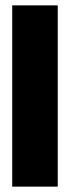

<svg xmlns="http://www.w3.org/2000/svg" viewBox="-20 -695 264 715"><path d="M25.5 0V-675H195V0Z"/></svg>

Font: Anybody Condensed ExtraBold
Style: Regular
Weight: 800
Width: 3
Designer: Tyler Finck
Foundry: Etcetera Type Company
Version: Version 1.010; ttfautohint (v1.8.3) -l 8 -r 50 -G 200 -x 14 